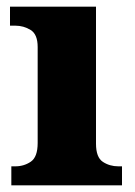

<svg xmlns="http://www.w3.org/2000/svg" viewBox="-20 -556 405 576"><path d="M14 0V-57H26Q52 -57 72.5 -71Q93 -85 93 -127V-415Q93 -453 72 -466Q51 -479 26 -479H10V-536H268V-125Q268 -84 288.5 -70.5Q309 -57 335 -57H346V0Z"/></svg>

Font: Noto Serif Tamil ExtraBold
Style: Regular
Weight: 800
Designer: Indian Type Foundry, Tom Grace, and the Monotype Design Team
Foundry: Monotype Imaging Inc.
Version: Version 2.004; ttfautohint (v1.8.4.7-5d5b)